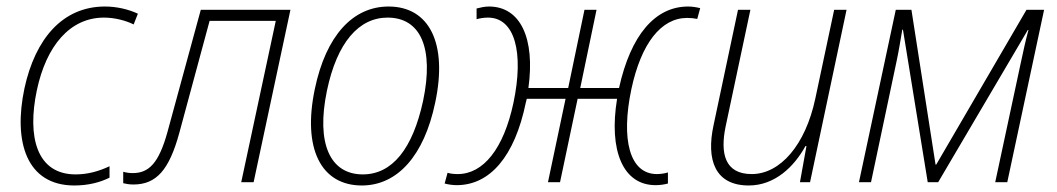

<svg xmlns="http://www.w3.org/2000/svg" viewBox="-20 -559 3242 589"><path d="M208 10C252 10 288 0 316 -14V-49C282 -33 248 -24 212 -24C92 -24 63 -140 93 -282C122 -419 195 -505 299 -505C332 -505 366 -496 390 -484L403 -517C373 -531 337 -539 302 -539C172 -539 88 -440 55 -288C20 -123 62 10 208 10Z M389 7C460 7 499 -38 530 -151L623 -495H826L720 0H758L871 -529H596L494 -155C467 -57 436 -28 387 -28C378 -28 369 -29 358 -32V3C366 5 377 7 389 7Z M1090 10C1199 10 1281 -81 1315 -244C1354 -426 1297 -539 1172 -539C1062 -539 980 -449 946 -287C907 -103 965 10 1090 10ZM1093 -24C993 -24 949 -118 983 -281C1014 -429 1081 -505 1169 -505C1270 -505 1312 -412 1278 -250C1246 -102 1183 -24 1093 -24Z M1381 9C1483 9 1559 -79 1593 -244C1594 -248 1595 -252 1596 -256H1715L1661 0H1698L1752 -256H1873C1847 -97 1891 9 1991 9C2005 9 2018 7 2029 4V-30C2020 -27 2006 -25 1995 -25C1912 -25 1884 -130 1917 -286C1947 -426 2008 -504 2088 -504C2098 -504 2109 -503 2119 -501L2128 -534C2116 -537 2103 -539 2091 -539C1990 -539 1915 -452 1879 -289H1760L1810 -529H1773L1723 -289H1601C1622 -441 1577 -539 1480 -539C1467 -539 1454 -536 1442 -533V-500C1452 -503 1465 -505 1477 -505C1559 -505 1588 -399 1555 -243C1525 -103 1463 -25 1384 -25C1373 -25 1362 -26 1353 -29L1344 4C1355 7 1369 9 1381 9Z M2277 10C2358 10 2417 -49 2451 -111H2454L2434 0H2465L2577 -529H2539L2481 -256C2451 -115 2374 -25 2286 -25C2203 -25 2189 -89 2206 -171L2282 -529H2244L2169 -175C2146 -69 2173 10 2277 10Z M2615 0H2652L2730 -369C2738 -406 2742 -434 2748 -468H2750L2826 0H2858L3133 -467H3135C3125 -430 3119 -401 3111 -364L3033 0H3070L3183 -529H3129L2852 -54H2850L2776 -529H2728Z"/></svg>

Font: Noto Sans SemiCondensed ExtraLight
Style: Italic
Weight: 200
Width: 4
Italic angle: -12°
Designer: Monotype Design Team
Foundry: Monotype Imaging Inc.
Version: Version 2.013